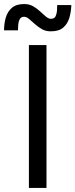

<svg xmlns="http://www.w3.org/2000/svg" viewBox="-56 -930 373 950"><path d="M87 0V-707H174V0ZM195 -775Q170 -775 151 -786Q132 -797 116.5 -811Q101 -825 88 -836Q75 -847 63 -847Q48 -847 41.5 -834.5Q35 -822 34 -806.5Q33 -791 33 -780H-36Q-36 -813 -27.5 -842.5Q-19 -872 2.5 -891Q24 -910 64 -910Q89 -910 108 -899Q127 -888 142.5 -873.5Q158 -859 171 -848Q184 -837 196 -837Q213 -837 219 -849.5Q225 -862 226 -878Q227 -894 227 -905H297Q296 -873 287.5 -843Q279 -813 257.5 -794Q236 -775 195 -775Z"/></svg>

Font: Onest
Style: Regular
Weight: 400
Designer: Dmitri Voloshin, Andrey Kudryavtsev
Foundry: Dmitri Voloshin, Andrey Kudryavtsev
Version: Version 1.000;gftools[0.9.33]